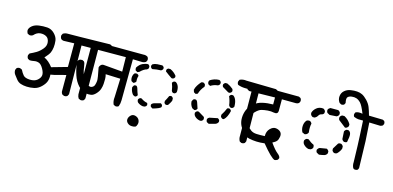

<svg xmlns="http://www.w3.org/2000/svg" viewBox="-71 -1147 3344 1632"><g transform="rotate(15 1601.0 -330.5)"><path d="M655.3 -42 637.7 -49.8Q627.9 -64.5 626 -85L625 -495.1H615.2L543.9 -494.1L548.8 -64.5L540 -47.9Q529.3 -38.1 510.7 -40L494.1 -47.9Q485.4 -58.6 484.4 -71.3V-216.8Q446.3 -208 415.5 -198.7Q384.8 -189.5 352.5 -184.6Q355.5 -152.3 346.2 -126Q336.9 -99.6 309.1 -72.8Q281.2 -45.9 248 -39.1Q214.8 -32.2 183.6 -33.7Q152.3 -35.2 129.9 -43Q107.4 -50.8 91.8 -70.3Q76.2 -89.8 64 -106.4Q51.8 -123 52.7 -146.5L60.5 -163.1Q72.3 -172.9 89.8 -170.9L107.4 -163.1Q120.1 -136.7 136.2 -118.2Q152.3 -99.6 194.3 -98.1Q236.3 -96.7 259.8 -116.7Q283.2 -136.7 286.6 -159.2Q290 -181.6 271 -215.8Q252 -250 231 -257.3Q210 -264.6 189.5 -260.3Q168.9 -255.9 150.4 -256.8L134.8 -264.6Q124 -277.3 126 -295.9L134.8 -312.5Q163.1 -325.2 189.5 -340.8Q215.8 -356.4 239.7 -384.8Q263.7 -413.1 259.3 -445.8Q254.9 -478.5 232.4 -491.2Q210 -503.9 179.7 -501.5Q149.4 -499 124 -470.7Q111.3 -460.9 93.8 -462.9L76.2 -470.7Q67.4 -484.4 67.4 -500Q70.3 -521.5 92.8 -539.6Q115.2 -557.6 151.4 -562.5Q187.5 -567.4 223.6 -564.9Q259.8 -562.5 287.6 -534.2Q315.4 -505.9 319.3 -474.6Q323.2 -443.4 319.8 -416Q316.4 -388.7 307.6 -368.7Q298.8 -348.6 265.6 -312.5Q307.6 -293 341.8 -247.1L479.5 -286.1V-494.1L386.7 -491.2Q374 -492.2 364.3 -500Q354.5 -512.7 355.5 -531.2L364.3 -547.9Q383.8 -559.6 406.7 -558.6Q429.7 -557.6 777.3 -564.5L793 -556.6Q803.7 -543 800.8 -524.4L793 -507.8L777.3 -499H689.5L692.4 -66.4L684.6 -49.8Q671.9 -40 655.3 -42Z M955.1 -68.4 938.5 -76.2Q924.8 -104.5 929.7 -142.6L935.5 -304.7L805.7 -309.6Q811.5 -289.1 811.5 -268.6Q811.5 -248 810.1 -225.1Q808.6 -202.1 800.8 -179.2Q793 -156.2 772.5 -134.3Q752 -112.3 731.9 -108.4Q711.9 -104.5 681.2 -108.9Q650.4 -113.3 617.2 -148.9Q584 -184.6 566.9 -236.8Q549.8 -289.1 543 -344.7Q544.9 -357.4 552.7 -367.2Q565.4 -376 583 -375L598.6 -367.2Q608.4 -355.5 611.8 -323.7Q615.2 -292 626.5 -257.8Q637.7 -223.6 667 -195.3Q696.3 -167 716.3 -173.8Q736.3 -180.7 742.2 -197.8Q748 -214.8 750 -235.4Q752 -255.9 732.4 -350.6Q734.4 -363.3 745.6 -373.5Q756.8 -383.8 775.4 -380.9L935.5 -367.2L933.6 -494.1L541 -492.2Q517.6 -490.2 500 -502Q491.2 -514.6 492.2 -532.2L500 -547.9Q515.6 -559.6 540 -555.7L1072.3 -553.7Q1094.7 -555.7 1110.4 -544.9Q1120.1 -533.2 1118.2 -515.6L1110.4 -500Q1090.8 -487.3 1067.4 -490.2L996.1 -492.2Q993.2 -161.1 993.2 -131.8Q993.2 -102.5 983.4 -76.2Q971.7 -66.4 955.1 -68.4Z M1133.8 59.6Q1112.3 59.6 1096.2 44.9Q1080.1 30.3 1082.5 10.7Q1085 -8.8 1101.6 -24.4Q1118.2 -40 1141.6 -33.2Q1165 -26.4 1174.8 -7.8Q1184.6 10.7 1179.2 30.8Q1173.8 50.8 1163.6 55.7Q1153.3 60.5 1133.8 59.6ZM1181.6 -127.9Q1155.3 -130.9 1133.8 -148.4Q1125 -159.2 1126 -173.8Q1130.9 -184.6 1141.6 -189.5H1154.3Q1178.7 -170.9 1209 -165Q1214.8 -157.2 1213.9 -145.5Q1209 -134.8 1198.2 -129.9ZM1265.6 -130.9 1249 -140.6Q1243.2 -148.4 1244.1 -160.2Q1251 -173.8 1272.5 -179.2Q1293.9 -184.6 1321.3 -192.4Q1332 -188.5 1336.9 -177.7V-163.1Q1330.1 -149.4 1265.6 -130.9ZM1092.8 -191.4 1076.2 -199.2Q1053.7 -226.6 1051.8 -261.7L1061.5 -278.3Q1068.4 -285.2 1082 -283.2Q1092.8 -278.3 1098.1 -257.8Q1103.5 -237.3 1115.2 -208Q1111.3 -197.3 1100.6 -192.4ZM1365.2 -191.4Q1354.5 -195.3 1350.6 -206.1V-220.7Q1364.3 -245.1 1375 -269.5Q1382.8 -275.4 1394.5 -274.4Q1405.3 -269.5 1410.2 -258.8V-237.3Q1400.4 -215.8 1385.7 -195.3Q1377.9 -189.5 1365.2 -191.4ZM1050.8 -299.8 1033.2 -309.6Q1024.4 -326.2 1027.3 -349.6Q1029.3 -366.2 1040 -378.9Q1048.8 -384.8 1062.5 -382.8Q1074.2 -378.9 1079.1 -368.2Q1070.3 -344.7 1074.2 -317.4Q1068.4 -306.6 1057.6 -301.8ZM1400.4 -303.7Q1389.6 -307.6 1385.7 -318.4Q1380.9 -353.5 1368.2 -384.8Q1373 -395.5 1383.8 -400.4H1397.5Q1415 -390.6 1423.3 -369.1Q1431.6 -347.7 1428.7 -318.4Q1423.8 -307.6 1413.1 -303.7ZM1061.5 -396.5 1043.9 -406.2Q1038.1 -417 1040 -430.7Q1059.6 -461.9 1085.4 -473.6Q1111.3 -485.4 1132.8 -485.4Q1143.6 -480.5 1147.5 -469.7V-455.1Q1143.6 -444.3 1132.8 -439.5Q1107.4 -433.6 1077.1 -403.3ZM1354.5 -421.9Q1322.3 -443.4 1293.9 -465.8V-479.5Q1297.9 -490.2 1308.6 -494.1H1326.2Q1359.4 -479.5 1382.8 -449.2V-436.5Q1377.9 -425.8 1367.2 -421.9ZM1176.8 -454.1Q1166 -458 1161.1 -469.7V-483.4L1168 -494.1Q1186.5 -503.9 1208 -505.4Q1229.5 -506.8 1252 -506.8Q1262.7 -502 1267.6 -491.2V-479.5Q1262.7 -467.8 1252 -462.9Q1211.9 -461.9 1176.8 -454.1Z M2070.3 -43.9 2054.7 -51.8Q2042 -73.2 2043.9 -100.6L2041 -501Q2009.8 -501 1977.5 -502Q1945.3 -502.9 1917 -513.7Q1907.2 -524.4 1909.2 -542L1917 -558.6Q1943.4 -571.3 1976.6 -566.4L2236.3 -561.5L2252 -553.7Q2261.7 -542 2259.8 -524.4L2252 -508.8Q2241.2 -501 2228.5 -500H2102.5L2107.4 -67.4L2099.6 -51.8Q2087.9 -42 2070.3 -43.9ZM1760.7 -128.9 1742.2 -138.7Q1734.4 -148.4 1735.4 -164.1Q1740.2 -175.8 1752 -180.7Q1788.1 -187.5 1823.2 -195.3Q1835 -190.4 1839.8 -178.7V-166Q1831.1 -148.4 1814.5 -143.6ZM1680.7 -135.7Q1654.3 -140.6 1637.7 -155.8Q1621.1 -170.9 1623 -190.4Q1627.9 -202.1 1639.6 -207H1652.3Q1690.4 -185.5 1704.1 -175.8Q1710.9 -168 1709 -153.3Q1704.1 -141.6 1692.4 -136.7ZM1861.3 -200.2Q1849.6 -206.1 1844.7 -216.8V-232.4Q1864.3 -261.7 1877.9 -294.9Q1885.7 -301.8 1898.4 -299.8Q1910.2 -294.9 1915 -283.2Q1902.3 -225.6 1874 -200.2ZM1611.3 -210.9 1591.8 -220.7Q1571.3 -245.1 1570.3 -276.4L1580.1 -294.9Q1589.8 -301.8 1602.5 -299.8Q1614.3 -294.9 1620.1 -274.9Q1626 -254.9 1635.7 -228.5Q1630.9 -216.8 1619.1 -211.9ZM1904.3 -309.6Q1892.6 -314.5 1887.7 -326.2Q1882.8 -365.2 1867.2 -400.4Q1872.1 -412.1 1883.8 -417H1898.4Q1914.1 -408.2 1923.8 -385.3Q1933.6 -362.3 1933.6 -326.2Q1928.7 -314.5 1917 -309.6ZM1587.9 -345.7 1570.3 -355.5 1563.5 -376Q1568.4 -397.5 1580.1 -416Q1591.8 -434.6 1606.4 -451.2Q1614.3 -458 1627.9 -456.1Q1639.6 -451.2 1644.5 -440.4V-423.8Q1616.2 -392.6 1604.5 -352.5ZM1852.5 -429.7 1796.9 -462.9Q1790 -471.7 1792 -484.4Q1796.9 -496.1 1808.6 -501H1825.2Q1852.5 -489.3 1877.9 -467.8Q1883.8 -460 1882.8 -446.3Q1877.9 -434.6 1866.2 -429.7ZM1688.5 -443.4 1670.9 -453.1Q1664.1 -462.9 1666 -476.6L1671.9 -488.3Q1688.5 -499 1709 -505.9Q1729.5 -512.7 1752 -512.7Q1763.7 -507.8 1768.6 -496.1V-482.4Q1763.7 -469.7 1751 -464.8Q1717.8 -461.9 1688.5 -443.4Z M2380.9 23.4Q2350.6 15.6 2262.7 -91.8Q2223.6 -86.9 2190.9 -88.4Q2158.2 -89.8 2127.4 -96.2Q2096.7 -102.5 2073.2 -127.4Q2049.8 -152.3 2034.7 -183.1Q2019.5 -213.9 2020 -251Q2020.5 -288.1 2034.2 -321.3Q2047.9 -354.5 2079.6 -382.3Q2111.3 -410.2 2155.3 -419.9Q2199.2 -429.7 2247.1 -429.7V-491.2L2021.5 -487.3L2005.9 -495.1Q1997.1 -505.9 1998 -524.4L2005.9 -540Q2032.2 -551.8 2064 -552.7Q2095.7 -553.7 2441.4 -550.8L2457 -543Q2466.8 -532.2 2464.8 -514.6L2457 -499Q2446.3 -491.2 2433.6 -490.2L2307.6 -491.2V-387.7Q2305.7 -358.4 2271.5 -364.3Q2245.1 -370.1 2216.3 -367.7Q2187.5 -365.2 2163.6 -359.4Q2139.6 -353.5 2110.4 -323.2Q2081.1 -293 2083 -253.9Q2085 -214.8 2095.2 -197.8Q2105.5 -180.7 2125 -166.5Q2144.5 -152.3 2175.3 -150.9Q2206.1 -149.4 2248 -151.4Q2247.1 -193.4 2272.5 -218.8Q2297.9 -244.1 2323.7 -240.2Q2349.6 -236.3 2364.3 -221.2Q2378.9 -206.1 2375 -180.2Q2371.1 -154.3 2360.4 -141.1Q2349.6 -127.9 2324.2 -115.2Q2364.3 -58.6 2390.1 -38.6Q2416 -18.6 2415 -1L2407.2 13.7Q2394.5 21.5 2380.9 23.4Z M3059.6 -74.2 3045.9 -81.1Q3033.2 -104.5 3035.2 -133.8Q3031.2 -304.7 3027.8 -356.9Q3024.4 -409.2 3020.5 -495.1Q2992.2 -495.1 2979 -495.6Q2965.8 -496.1 2940.4 -505.9Q2931.6 -515.6 2933.6 -531.2L2940.4 -545.9Q2964.8 -557.6 3001 -549.8Q2974.6 -617.2 2955.6 -637.2Q2936.5 -657.2 2917.5 -663.6Q2898.4 -669.9 2875.5 -667Q2852.5 -664.1 2841.3 -652.3Q2830.1 -640.6 2838.9 -600.6L2831.1 -585.9Q2821.3 -578.1 2805.7 -579.1L2789.1 -588.9Q2770.5 -614.3 2773.9 -644.5Q2777.3 -674.8 2799.3 -693.8Q2821.3 -712.9 2852.1 -717.8Q2882.8 -722.7 2908.7 -720.7Q2934.6 -718.8 2955.1 -708.5Q2975.6 -698.2 3000 -672.9Q3024.4 -647.5 3035.6 -619.6Q3046.9 -591.8 3058.6 -548.8L3180.7 -545.9L3194.3 -539.1Q3203.1 -528.3 3201.2 -512.7L3194.3 -499Q3184.6 -492.2 3172.9 -490.2L3076.2 -493.2Q3085 -371.1 3086.4 -332Q3087.9 -293 3092.8 -95.7L3085.9 -81.1Q3075.2 -73.2 3059.6 -74.2ZM2733.4 -118.2 2711.9 -129.9Q2703.1 -139.6 2705.1 -155.3Q2711.9 -168.9 2725.6 -174.8Q2754.9 -178.7 2784.2 -184.6Q2797.9 -178.7 2803.7 -165V-149.4Q2795.9 -131.8 2779.3 -127Q2762.7 -122.1 2733.4 -118.2ZM2634.8 -141.6Q2607.4 -147.5 2587.9 -170.9Q2578.1 -184.6 2580.1 -202.1Q2585.9 -215.8 2599.6 -221.7H2615.2Q2640.6 -199.2 2666 -188.5Q2673.8 -178.7 2671.9 -163.1Q2666 -149.4 2652.3 -143.6ZM2854.5 -165Q2840.8 -170.9 2835 -184.6V-200.2L2866.2 -251Q2876 -258.8 2891.6 -256.8Q2905.3 -251 2911.1 -237.3V-217.8Q2901.4 -192.4 2879.9 -170.9Q2870.1 -163.1 2854.5 -165ZM2570.3 -254.9 2548.8 -264.6Q2535.2 -290 2537.1 -320.3Q2539.1 -350.6 2556.6 -370.1Q2568.4 -377.9 2584 -376Q2597.7 -370.1 2603.5 -356.4Q2595.7 -323.2 2601.6 -278.3Q2595.7 -262.7 2580.1 -256.8ZM2911.1 -278.3Q2897.5 -284.2 2891.6 -297.9Q2890.6 -334 2887.7 -364.3Q2893.6 -377.9 2907.2 -383.8H2922.9Q2940.4 -376 2943.8 -355Q2947.3 -334 2936.5 -284.2Q2926.8 -276.4 2911.1 -278.3ZM2887.7 -397.5 2825.2 -446.3Q2817.4 -456.1 2819.3 -471.7Q2825.2 -485.4 2838.9 -491.2H2858.4Q2895.5 -471.7 2917 -434.6V-418.9Q2911.1 -405.3 2897.5 -399.4ZM2599.6 -413.1Q2585.9 -418.9 2580.1 -432.6L2578.1 -444.3Q2584 -469.7 2608.4 -490.2Q2632.8 -510.7 2668 -506.8Q2681.6 -501 2687.5 -487.3V-471.7Q2681.6 -458 2666 -455.1Q2650.4 -452.1 2641.6 -436.5Q2632.8 -420.9 2615.2 -413.1ZM2733.4 -467.8 2711.9 -479.5Q2703.1 -491.2 2705.1 -506.8Q2711.9 -520.5 2725.6 -526.4H2793.9Q2807.6 -520.5 2813.5 -506.8V-491.2Q2807.6 -477.5 2793.9 -471.7Z"/></g></svg>

Font: JasonHandwriting2
Style: Regular
Weight: 400
Version: Version 1.05.10